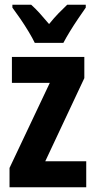

<svg xmlns="http://www.w3.org/2000/svg" viewBox="-20 -786 400 806"><path d="M342 0H20V-81L189 -438H30V-547H334V-458L170 -109H342ZM126 -606Q117 -625 100.5 -652.5Q84 -680 65.5 -707Q47 -734 32 -754V-766H111Q128 -751 147 -730Q166 -709 186 -685Q208 -712 225.5 -730Q243 -748 262 -766H340V-754Q326 -734 308 -707.5Q290 -681 273.5 -654Q257 -627 246 -606Z"/></svg>

Font: Noto Sans Lao UI ExtCond
Style: Bold
Weight: 700
Width: 2
Designer: Monotype Design Team
Foundry: Monotype Imaging Inc.
Version: Version 2.000; ttfautohint (v1.8.4.7-5d5b)